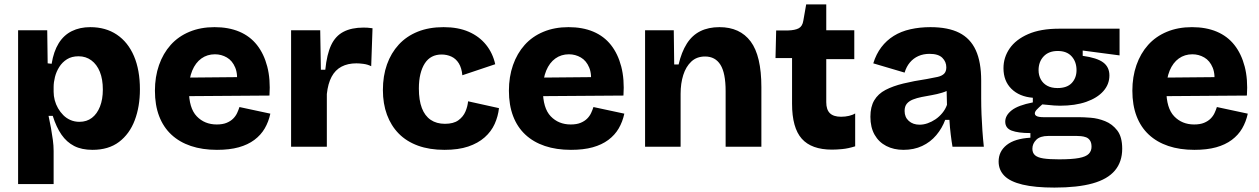

<svg xmlns="http://www.w3.org/2000/svg" viewBox="-20 -665 5706 870"><path d="M62 169V-258V-528H194L196 -378L214 -376Q223 -432 246 -469Q269 -506 305.5 -524Q342 -542 389 -542Q459 -542 509.5 -508Q560 -474 587 -411Q614 -348 614 -260Q614 -182 590.5 -120Q567 -58 519.5 -22Q472 14 399 14Q350 14 316 -3.5Q282 -21 258.5 -55Q235 -89 219 -140H200Q206 -113 211 -85Q216 -57 219.5 -31Q223 -5 223 19V169ZM340 -113Q373 -113 396.5 -131Q420 -149 433 -182Q446 -215 446 -259Q446 -306 432.5 -339.5Q419 -373 394 -391.5Q369 -410 336 -410Q305 -410 283.5 -396.5Q262 -383 248.5 -361.5Q235 -340 229 -316Q223 -292 223 -271V-249Q223 -230 228 -211Q233 -192 243 -174.5Q253 -157 267 -143Q281 -129 299.5 -121Q318 -113 340 -113Z M963 14Q897 14 845 -3.5Q793 -21 756.5 -55Q720 -89 701 -139Q682 -189 682 -254Q682 -317 700.5 -370Q719 -423 753.5 -461.5Q788 -500 838.5 -521Q889 -542 952 -542Q1016 -542 1064.5 -521.5Q1113 -501 1144.5 -461Q1176 -421 1191 -363.5Q1206 -306 1201 -232L788 -229V-313L1109 -316L1052 -277Q1059 -327 1046 -358.5Q1033 -390 1008 -404.5Q983 -419 954 -419Q919 -419 892.5 -400Q866 -381 851 -345Q836 -309 836 -257Q836 -175 871.5 -138Q907 -101 962 -101Q989 -101 1007 -108.5Q1025 -116 1036.5 -127.5Q1048 -139 1054.5 -153Q1061 -167 1065 -180L1205 -150Q1197 -113 1179.5 -83Q1162 -53 1132.5 -31Q1103 -9 1061.5 2.5Q1020 14 963 14Z M1299 0V-245V-528H1431L1434 -349H1454Q1461 -419 1480.5 -460.5Q1500 -502 1536.5 -521Q1573 -540 1627 -540Q1635 -540 1645 -539.5Q1655 -539 1668 -537L1662 -365Q1646 -373 1627.5 -375.5Q1609 -378 1595 -378Q1556 -378 1527.5 -363Q1499 -348 1482.5 -317Q1466 -286 1461 -239V0Z M1994 14Q1926 14 1874 -5Q1822 -24 1787 -59.5Q1752 -95 1733.5 -145Q1715 -195 1715 -257Q1715 -321 1733.5 -373Q1752 -425 1787 -463Q1822 -501 1873 -521.5Q1924 -542 1990 -542Q2056 -542 2104 -521Q2152 -500 2182.5 -462Q2213 -424 2224 -374L2075 -324Q2072 -357 2059 -378Q2046 -399 2025.5 -408.5Q2005 -418 1981 -418Q1956 -418 1937 -408Q1918 -398 1905 -378Q1892 -358 1885 -329.5Q1878 -301 1878 -264Q1878 -211 1891.5 -175.5Q1905 -140 1931.5 -122Q1958 -104 1996 -104Q2035 -104 2057 -120Q2079 -136 2089 -159.5Q2099 -183 2101 -206L2241 -175Q2237 -138 2221.5 -103.5Q2206 -69 2176 -42.5Q2146 -16 2101.5 -1Q2057 14 1994 14Z M2567 14Q2501 14 2449 -3.5Q2397 -21 2360.5 -55Q2324 -89 2305 -139Q2286 -189 2286 -254Q2286 -317 2304.5 -370Q2323 -423 2357.5 -461.5Q2392 -500 2442.5 -521Q2493 -542 2556 -542Q2620 -542 2668.5 -521.5Q2717 -501 2748.5 -461Q2780 -421 2795 -363.5Q2810 -306 2805 -232L2392 -229V-313L2713 -316L2656 -277Q2663 -327 2650 -358.5Q2637 -390 2612 -404.5Q2587 -419 2558 -419Q2523 -419 2496.5 -400Q2470 -381 2455 -345Q2440 -309 2440 -257Q2440 -175 2475.5 -138Q2511 -101 2566 -101Q2593 -101 2611 -108.5Q2629 -116 2640.5 -127.5Q2652 -139 2658.5 -153Q2665 -167 2669 -180L2809 -150Q2801 -113 2783.5 -83Q2766 -53 2736.5 -31Q2707 -9 2665.5 2.5Q2624 14 2567 14Z M2903 0V-318V-528H3033L3035 -373H3055Q3068 -429 3092 -467Q3116 -505 3153 -523.5Q3190 -542 3240 -542Q3333 -542 3381.5 -477Q3430 -412 3430 -270V0H3268V-252Q3268 -334 3244.5 -371.5Q3221 -409 3175 -409Q3137 -409 3112.5 -386Q3088 -363 3076 -325Q3064 -287 3064 -240V0Z M3750 13Q3657 13 3613 -36.5Q3569 -86 3569 -195V-402H3494L3497 -527H3551Q3583 -528 3599.5 -537Q3616 -546 3620 -571L3633 -645H3724V-528H3851V-397H3724V-202Q3724 -168 3740.5 -152Q3757 -136 3791 -136Q3810 -136 3827 -140Q3844 -144 3855 -151V-2Q3823 8 3796.5 10.5Q3770 13 3750 13Z M4074 14Q4030 14 3996 -3.5Q3962 -21 3943 -54.5Q3924 -88 3924 -136Q3924 -181 3941.5 -210.5Q3959 -240 3992.5 -257.5Q4026 -275 4073 -286.5Q4120 -298 4180 -307Q4209 -312 4228.5 -316.5Q4248 -321 4258 -331Q4268 -341 4268 -360Q4268 -385 4250 -403Q4232 -421 4192 -421Q4164 -421 4141.5 -411Q4119 -401 4103 -382Q4087 -363 4079 -336L3937 -378Q3950 -420 3973.5 -451Q3997 -482 4030 -502.5Q4063 -523 4105.5 -532.5Q4148 -542 4196 -542Q4276 -542 4326.5 -516.5Q4377 -491 4401.5 -437.5Q4426 -384 4426 -300V-219Q4426 -183 4427.5 -146.5Q4429 -110 4431.5 -73.5Q4434 -37 4438 0H4296Q4292 -23 4288 -55.5Q4284 -88 4282 -122H4263Q4249 -84 4222.5 -52.5Q4196 -21 4158.5 -3.5Q4121 14 4074 14ZM4147 -100Q4165 -100 4183.5 -106.5Q4202 -113 4219 -124.5Q4236 -136 4250 -153Q4264 -170 4271 -190L4269 -269L4291 -264Q4272 -252 4249 -245Q4226 -238 4202.5 -234Q4179 -230 4156.5 -225.5Q4134 -221 4116.5 -214Q4099 -207 4089 -195Q4079 -183 4079 -162Q4079 -134 4098 -117Q4117 -100 4147 -100Z M4758 185Q4670 185 4613.5 171.5Q4557 158 4531 131.5Q4505 105 4505 67Q4505 21 4541.5 -8Q4578 -37 4649 -41V-62Q4594 -62 4564.5 -73Q4535 -84 4535 -114Q4535 -142 4564 -165Q4593 -188 4660 -201V-222Q4599 -227 4563 -262.5Q4527 -298 4527 -356Q4527 -405 4555 -445.5Q4583 -486 4639 -510.5Q4695 -535 4779 -535H5053V-414L4886 -436V-412Q4951 -403 4979 -382Q5007 -361 5007 -323Q5007 -283 4979.5 -252Q4952 -221 4902 -203.5Q4852 -186 4783 -186Q4771 -186 4756.5 -187Q4742 -188 4703 -192Q4687 -178 4678 -168.5Q4669 -159 4669 -151Q4669 -145 4674 -141Q4679 -137 4688.5 -135.5Q4698 -134 4709 -134H4870Q4890 -134 4922.5 -131.5Q4955 -129 4987.5 -116Q5020 -103 5042.5 -74Q5065 -45 5065 9Q5065 68 5032 107.5Q4999 147 4931 166Q4863 185 4758 185ZM4779 57Q4837 57 4869 51Q4901 45 4913.5 32Q4926 19 4926 0Q4926 -18 4919 -28.5Q4912 -39 4901 -43Q4890 -47 4878.5 -48Q4867 -49 4859 -49H4730Q4693 -49 4675.5 -31.5Q4658 -14 4658 9Q4658 28 4670 38.5Q4682 49 4708.5 53Q4735 57 4779 57ZM4772 -266Q4815 -266 4836.5 -289Q4858 -312 4858 -347Q4858 -385 4836 -409.5Q4814 -434 4773 -434Q4732 -434 4709 -409.5Q4686 -385 4686 -347Q4686 -324 4696 -305.5Q4706 -287 4725 -276.5Q4744 -266 4772 -266Z M5392 14Q5326 14 5274 -3.5Q5222 -21 5185.5 -55Q5149 -89 5130 -139Q5111 -189 5111 -254Q5111 -317 5129.5 -370Q5148 -423 5182.5 -461.5Q5217 -500 5267.5 -521Q5318 -542 5381 -542Q5445 -542 5493.5 -521.5Q5542 -501 5573.5 -461Q5605 -421 5620 -363.5Q5635 -306 5630 -232L5217 -229V-313L5538 -316L5481 -277Q5488 -327 5475 -358.5Q5462 -390 5437 -404.5Q5412 -419 5383 -419Q5348 -419 5321.5 -400Q5295 -381 5280 -345Q5265 -309 5265 -257Q5265 -175 5300.5 -138Q5336 -101 5391 -101Q5418 -101 5436 -108.5Q5454 -116 5465.5 -127.5Q5477 -139 5483.5 -153Q5490 -167 5494 -180L5634 -150Q5626 -113 5608.5 -83Q5591 -53 5561.5 -31Q5532 -9 5490.5 2.5Q5449 14 5392 14Z"/></svg>

Font: Bricolage Grotesque 96pt ExtraBold ExtraBold
Style: Regular
Weight: 800
Version: Version 1.001;gftools[0.9.33.dev8+g029e19f]